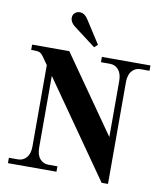

<svg xmlns="http://www.w3.org/2000/svg" viewBox="-101 -1030 966 1130"><g transform="rotate(10 382.0 -465.0)"><path d="M40 -711.9H262.2L582 -254.9V-589.8Q582 -633.3 562 -656.7Q542 -680.2 511.2 -680.2H457V-711.9H747.1V-680.2H692.9Q662.1 -680.2 642.1 -656.7Q622.1 -633.3 622.1 -589.8V18.1H584L186 -550.8V-122.1Q186 -78.6 206.1 -55.4Q226.1 -32.2 256.8 -32.2H311V0H21V-32.2H75.2Q106 -32.2 126 -55.4Q146 -78.6 146 -122.1V-607.9L113.8 -653.8Q103.5 -668.9 92.3 -674.6Q81.1 -680.2 58.1 -680.2H40ZM242.2 -908.2Q242.2 -925.8 254.2 -937Q266.1 -948.2 284.2 -948.2Q312 -948.2 333 -916L421.9 -777.8L401.9 -759.8L270 -859.9Q242.2 -881.3 242.2 -908.2Z"/></g></svg>

Font: Flanker Steampunk
Style: Bold
Weight: 700
Designer: Alexey Kryukov, Leonardo Di Lena
Foundry: Alexey Kryukov, Leonardo Di Lena
Version: 1.210